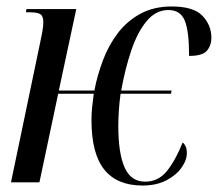

<svg xmlns="http://www.w3.org/2000/svg" viewBox="-20 -564 674 594"><path d="M421 10Q342 10 302.5 -39.5Q263 -89 263 -192Q263 -212 265 -232Q267 -252 270 -274H160L102 0H14L105 -436Q108 -449 111 -466Q114 -483 114 -496Q114 -514 105 -520Q96 -526 71 -526H60L62 -536H216L162 -284H272Q281 -331 298.5 -377.5Q316 -424 344.5 -461.5Q373 -499 414.5 -521.5Q456 -544 511 -544Q579 -544 606.5 -515Q634 -486 634 -447Q634 -424 620.5 -407.5Q607 -391 565 -391Q565 -468 551.5 -500.5Q538 -533 501 -533Q462 -533 433.5 -498.5Q405 -464 386 -407.5Q367 -351 355 -284H511L509 -274H353Q346 -222 346 -174Q346 -90 365.5 -46Q385 -2 429 -2Q470 -2 496.5 -35Q523 -68 545 -123Q550 -120 554 -112Q558 -104 558 -90Q558 -68 541 -44.5Q524 -21 493.5 -5.5Q463 10 421 10Z"/></svg>

Font: Noto Serif Display ExtraCondensed
Style: Italic
Weight: 400
Width: 2
Italic angle: -12°
Designer: Monotype Design Team
Foundry: Monotype Imaging Inc.
Version: Version 2.009